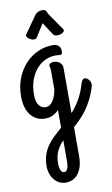

<svg xmlns="http://www.w3.org/2000/svg" viewBox="-109 -670 660 1135"><g transform="rotate(-10 221.0 -102.0)"><path d="M95.2 296.9Q95.2 258.8 105.2 229.5Q115.2 200.2 132.3 175.8Q149.4 151.4 171.9 130.1Q194.3 108.9 219.2 86.9V-18.1Q204.1 -2.9 183.8 7.6Q163.6 18.1 137.2 18.1Q107.9 18.1 85.7 6.3Q63.5 -5.4 48.3 -25.6Q33.2 -45.9 25.6 -73.5Q18.1 -101.1 18.1 -132.8Q18.1 -195.3 38.1 -245.1Q58.1 -294.9 91.3 -329.8Q124.5 -364.7 167.2 -383.3Q210 -401.9 255.9 -401.9Q276.4 -401.9 289.1 -390.9Q301.8 -379.9 301.8 -359.9Q301.8 -347.2 299.1 -342Q296.4 -336.9 289.1 -336.9Q282.2 -336.9 274.9 -337.9Q267.6 -338.9 259.8 -338.9Q231.4 -338.9 202.1 -326.4Q172.9 -314 149.2 -288.3Q125.5 -262.7 110.4 -223.4Q95.2 -184.1 95.2 -129.9Q95.2 -90.8 110.4 -69.3Q125.5 -47.9 151.9 -47.9Q167 -47.9 178.2 -56.9Q189.5 -65.9 197.8 -79.6Q206.1 -93.3 211.2 -109.6Q216.3 -126 219.2 -141.1V-253.9Q219.2 -268.1 217 -274.4Q214.8 -280.8 214.8 -286.1Q214.8 -293.5 222.7 -298.3Q230.5 -303.2 241.2 -303.2Q266.1 -303.2 280.5 -290.3Q294.9 -277.3 294.9 -258.8V13.2Q322.3 -17.1 345 -55.7Q367.7 -94.2 382.8 -146Q387.7 -161.6 393.6 -168.7Q399.4 -175.8 407.2 -175.8Q413.1 -175.8 419.2 -172.1Q425.3 -168.5 430.4 -162.6Q435.5 -156.7 438.7 -149.4Q441.9 -142.1 441.9 -134.8Q441.9 -133.8 441.9 -130.9Q441.9 -127.9 440.9 -125Q428.2 -81.5 411.4 -48.1Q394.5 -14.6 375.5 11.7Q356.4 38.1 335.9 58.8Q315.4 79.6 294.9 97.2V270Q294.9 309.6 285.9 336.7Q276.9 363.8 262.2 380.6Q247.6 397.5 228.8 404.8Q210 412.1 190.9 412.1Q169.9 412.1 152.3 403.1Q134.8 394 122.1 378.4Q109.4 362.8 102.3 341.8Q95.2 320.8 95.2 296.9ZM190.9 349.1Q203.1 349.1 209 339.4Q214.8 329.6 217 316.7Q219.2 303.7 219.2 290.5Q219.2 277.3 219.2 270V163.1Q194.8 187.5 179.9 218.3Q165 249 165 293.9Q165 317.4 171.9 333.3Q178.7 349.1 190.9 349.1ZM327.1 -492.2Q330.1 -488.3 332.5 -484.6Q335 -481 335 -477.1Q335 -468.8 322.8 -461.4Q310.5 -454.1 290 -454.1Q281.7 -454.1 276.1 -457.3Q270.5 -460.4 268.1 -464.4L218.8 -540L175.8 -471.2Q171.9 -464.4 167.5 -459.2Q163.1 -454.1 151.9 -454.1Q145 -454.1 137.5 -457Q129.9 -460 123.5 -464.4Q117.2 -468.8 113 -474.4Q108.9 -480 108.9 -485.4Q108.9 -487.3 110.8 -489.3L181.2 -589.4Q189.9 -603 202.1 -609.6Q214.4 -616.2 227.1 -616.2Q235.8 -616.2 241.2 -614.5Q246.6 -612.8 250 -609.4Q253.4 -606 255.6 -600.8Q257.8 -595.7 260.7 -588.4Z"/></g></svg>

Font: Grand Hotel
Style: Regular
Weight: 400
Designer: Brian J. Bonislawsky & Jim Lyles for Astigmatic (AOETI)
Foundry: Astigmatic (AOETI)
Version: Version 001.000